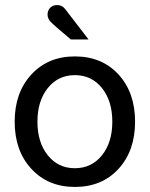

<svg xmlns="http://www.w3.org/2000/svg" viewBox="-20 -727 592 759"><path d="M168 -669Q168 -686 178.5 -696.5Q189 -707 206 -707Q225 -707 237 -692L330 -571H260Q193 -627 180.5 -640.5Q168 -654 168 -669ZM169 -379Q128 -328 128 -246Q128 -164 169 -113Q210 -62 276 -62Q342 -62 383 -113Q424 -164 424 -246Q424 -328 383 -379Q342 -430 276 -430Q210 -430 169 -379ZM276 12Q170 12 104 -59.5Q38 -131 38 -246Q38 -361 104 -432.5Q170 -504 276 -504Q383 -504 448.5 -432.5Q514 -361 514 -246Q514 -131 448.5 -59.5Q383 12 276 12Z"/></svg>

Font: Atkinson Hyperlegible Pro
Style: Regular
Weight: 400
Designer: Elliott Scott, Megan Eiswerth, Linus Boman, Theodore Petrosky, Jacob Perez
Foundry: Braille Institute
Version: Version 1.5.1